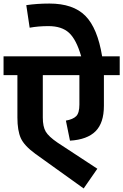

<svg xmlns="http://www.w3.org/2000/svg" viewBox="-40 -1010 694 1081"><path d="M634 -693V-587H545V-414Q545 -318 498 -271Q451 -224 354 -218L331 -331Q371 -338 389 -356Q407 -374 407 -421V-587H201V-348Q201 -297 217.5 -269Q234 -241 284 -207L508 -60L431 51L159 -144Q96 -190 77 -232.5Q58 -275 58 -348V-587H-20V-693H417Q390 -787 349 -825Q308 -863 233 -863Q176 -863 127 -854L108 -981Q169 -990 238 -990Q372 -990 440.5 -921Q509 -852 535 -693Z"/></svg>

Font: FiraGO
Style: Bold
Weight: 700
Designer: bBox Type
Foundry: bBox Type GmbH
Version: Version 1.001;PS 001.001;hotconv 1.0.88;makeotf.lib2.5.64775